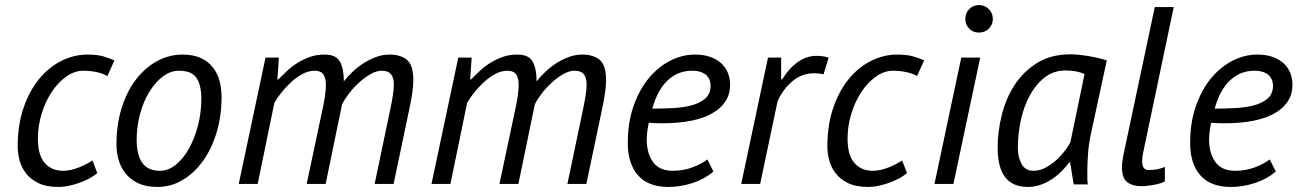

<svg xmlns="http://www.w3.org/2000/svg" viewBox="-20 -728 5144 760"><path d="M365 -43Q350 -30 330.5 -20Q311 -10 290.5 -3Q270 4 250 8Q230 12 212 12Q163 12 131.5 -3.5Q100 -19 82 -43Q64 -67 57 -95Q50 -123 50 -148Q50 -233 73 -300.5Q96 -368 134.5 -415Q173 -462 223 -487Q273 -512 326 -512Q364 -512 388.5 -505Q413 -498 433 -489L405 -427Q388 -437 363 -442.5Q338 -448 309 -448Q275 -448 242.5 -425Q210 -402 185 -364.5Q160 -327 145 -278.5Q130 -230 130 -179Q130 -114 157 -83Q184 -52 230 -52Q260 -52 293 -65.5Q326 -79 346 -93Z M441 -156Q441 -235 461.5 -300.5Q482 -366 518 -413Q554 -460 601.5 -486Q649 -512 703 -512Q745 -512 774.5 -498.5Q804 -485 822.5 -461.5Q841 -438 849 -407.5Q857 -377 857 -344Q857 -269 837.5 -204Q818 -139 783.5 -91Q749 -43 703 -15.5Q657 12 603 12Q558 12 527.5 -2.5Q497 -17 477.5 -41Q458 -65 449.5 -95Q441 -125 441 -156ZM521 -174Q521 -115 543 -83.5Q565 -52 613 -52Q646 -52 675.5 -75.5Q705 -99 727.5 -139Q750 -179 763.5 -230.5Q777 -282 777 -338Q777 -389 758.5 -418.5Q740 -448 688 -448Q655 -448 625 -425.5Q595 -403 571.5 -365Q548 -327 534.5 -277.5Q521 -228 521 -174Z M1194 0 1254 -283Q1262 -318 1266 -345Q1270 -372 1270 -392Q1270 -419 1260 -433.5Q1250 -448 1226 -448Q1201 -448 1177 -435Q1153 -422 1132 -402.5Q1111 -383 1093.5 -361Q1076 -339 1066 -321L1000 0H925L1031 -500H1084L1078 -414H1082Q1098 -430 1116.5 -447.5Q1135 -465 1157.5 -479Q1180 -493 1206.5 -502.5Q1233 -512 1265 -512Q1310 -512 1325.5 -484Q1341 -456 1341 -406Q1356 -425 1376 -444Q1396 -463 1419.5 -478Q1443 -493 1469 -502.5Q1495 -512 1521 -512Q1567 -512 1591.5 -490.5Q1616 -469 1616 -411Q1616 -369 1601 -300L1538 0H1463L1526 -301Q1532 -330 1535.5 -353Q1539 -376 1539 -393Q1539 -420 1528 -434Q1517 -448 1491 -448Q1470 -448 1446.5 -434.5Q1423 -421 1401 -401Q1379 -381 1361.5 -358Q1344 -335 1334 -315L1269 0Z M1957 0 2017 -283Q2025 -318 2029 -345Q2033 -372 2033 -392Q2033 -419 2023 -433.5Q2013 -448 1989 -448Q1964 -448 1940 -435Q1916 -422 1895 -402.5Q1874 -383 1856.5 -361Q1839 -339 1829 -321L1763 0H1688L1794 -500H1847L1841 -414H1845Q1861 -430 1879.5 -447.5Q1898 -465 1920.5 -479Q1943 -493 1969.5 -502.5Q1996 -512 2028 -512Q2073 -512 2088.5 -484Q2104 -456 2104 -406Q2119 -425 2139 -444Q2159 -463 2182.5 -478Q2206 -493 2232 -502.5Q2258 -512 2284 -512Q2330 -512 2354.5 -490.5Q2379 -469 2379 -411Q2379 -369 2364 -300L2301 0H2226L2289 -301Q2295 -330 2298.5 -353Q2302 -376 2302 -393Q2302 -420 2291 -434Q2280 -448 2254 -448Q2233 -448 2209.5 -434.5Q2186 -421 2164 -401Q2142 -381 2124.5 -358Q2107 -335 2097 -315L2032 0Z M2804 -49Q2769 -19 2721.5 -3.5Q2674 12 2626 12Q2546 12 2505.5 -34Q2465 -80 2465 -162Q2465 -244 2488 -309Q2511 -374 2548.5 -419Q2586 -464 2633.5 -488Q2681 -512 2731 -512Q2767 -512 2793.5 -502Q2820 -492 2837 -475.5Q2854 -459 2862 -437.5Q2870 -416 2870 -392Q2870 -321 2801 -280.5Q2732 -240 2600 -240Q2588 -240 2575 -240.5Q2562 -241 2548 -242Q2544 -223 2542 -206Q2540 -189 2540 -176Q2540 -121 2565 -86.5Q2590 -52 2643 -52Q2687 -52 2723.5 -66.5Q2760 -81 2780 -97ZM2719 -448Q2664 -448 2623.5 -410.5Q2583 -373 2562 -298Q2600 -298 2641 -300Q2682 -302 2715.5 -310.5Q2749 -319 2771 -337.5Q2793 -356 2793 -389Q2793 -399 2789.5 -409.5Q2786 -420 2778 -428.5Q2770 -437 2755.5 -442.5Q2741 -448 2719 -448Z M3240 -434Q3231 -436 3221.5 -437Q3212 -438 3204 -438Q3153 -438 3116 -406Q3079 -374 3058 -328L2989 0H2914L3020 -500H3072V-414H3076Q3088 -433 3102 -449.5Q3116 -466 3133 -479Q3150 -492 3170 -499.5Q3190 -507 3214 -507Q3236 -507 3260 -500Z M3570 -43Q3555 -30 3535.5 -20Q3516 -10 3495.5 -3Q3475 4 3455 8Q3435 12 3417 12Q3368 12 3336.5 -3.5Q3305 -19 3287 -43Q3269 -67 3262 -95Q3255 -123 3255 -148Q3255 -233 3278 -300.5Q3301 -368 3339.5 -415Q3378 -462 3428 -487Q3478 -512 3531 -512Q3569 -512 3593.5 -505Q3618 -498 3638 -489L3610 -427Q3593 -437 3568 -442.5Q3543 -448 3514 -448Q3480 -448 3447.5 -425Q3415 -402 3390 -364.5Q3365 -327 3350 -278.5Q3335 -230 3335 -179Q3335 -114 3362 -83Q3389 -52 3435 -52Q3465 -52 3498 -65.5Q3531 -79 3551 -93Z M3785 -500H3860L3754 0H3679ZM3801 -653Q3801 -676 3816.5 -692Q3832 -708 3855 -708Q3878 -708 3894 -692Q3910 -676 3910 -653Q3910 -630 3894 -614.5Q3878 -599 3855 -599Q3832 -599 3816.5 -614.5Q3801 -630 3801 -653Z M4298 -197Q4290 -160 4287 -122Q4284 -84 4284 -51Q4284 -36 4284 -22.5Q4284 -9 4286 2H4230L4216 -85H4212Q4200 -68 4182.5 -50.5Q4165 -33 4144 -19Q4123 -5 4099 3.5Q4075 12 4048 12Q3929 12 3929 -143Q3929 -207 3945.5 -273Q3962 -339 3996.5 -392Q4031 -445 4085.5 -479Q4140 -513 4217 -513Q4245 -513 4285.5 -506.5Q4326 -500 4361 -489ZM4071 -52Q4095 -52 4117 -63.5Q4139 -75 4158.5 -92Q4178 -109 4193 -128.5Q4208 -148 4217 -165L4273 -435Q4243 -449 4197 -449Q4151 -449 4116 -422Q4081 -395 4057 -351.5Q4033 -308 4021 -253Q4009 -198 4009 -143Q4009 -105 4024 -78.5Q4039 -52 4071 -52Z M4504 -119Q4501 -102 4501 -91Q4501 -72 4507.5 -63.5Q4514 -55 4525 -55Q4545 -55 4558.5 -57.5Q4572 -60 4591 -67V-10Q4582 -5 4570 -1.5Q4558 2 4545.5 4Q4533 6 4520.5 7.5Q4508 9 4498 9Q4463 9 4442 -7Q4421 -23 4421 -66Q4421 -86 4427 -115L4551 -700H4626Z M5030 -49Q4995 -19 4947.5 -3.5Q4900 12 4852 12Q4772 12 4731.5 -34Q4691 -80 4691 -162Q4691 -244 4714 -309Q4737 -374 4774.5 -419Q4812 -464 4859.5 -488Q4907 -512 4957 -512Q4993 -512 5019.5 -502Q5046 -492 5063 -475.5Q5080 -459 5088 -437.5Q5096 -416 5096 -392Q5096 -321 5027 -280.5Q4958 -240 4826 -240Q4814 -240 4801 -240.5Q4788 -241 4774 -242Q4770 -223 4768 -206Q4766 -189 4766 -176Q4766 -121 4791 -86.5Q4816 -52 4869 -52Q4913 -52 4949.5 -66.5Q4986 -81 5006 -97ZM4945 -448Q4890 -448 4849.5 -410.5Q4809 -373 4788 -298Q4826 -298 4867 -300Q4908 -302 4941.5 -310.5Q4975 -319 4997 -337.5Q5019 -356 5019 -389Q5019 -399 5015.5 -409.5Q5012 -420 5004 -428.5Q4996 -437 4981.5 -442.5Q4967 -448 4945 -448Z"/></svg>

Font: PT Sans
Style: Italic
Weight: 400
Italic angle: -12°
Designer: A.Korolkova, O.Umpeleva, V.Yefimov
Foundry: ParaType Ltd
Version: Version 2.003W OFL